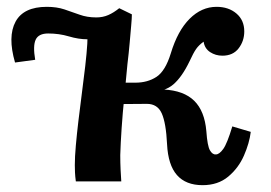

<svg xmlns="http://www.w3.org/2000/svg" viewBox="-20 -531 792 562"><path d="M202 0Q200 -15 199.5 -26.5Q199 -38 199 -48Q199 -72 202 -105.5Q205 -139 209.5 -177Q214 -215 219 -253Q225 -298 229.5 -337.5Q234 -377 235.5 -403Q237 -429 233 -432Q250 -428 248 -422Q246 -416 236 -416Q210 -416 181.5 -424.5Q153 -433 121 -433Q93 -433 84.5 -415Q76 -397 83 -356L24 -348Q2 -424 25.5 -467.5Q49 -511 117 -511Q146 -511 168.5 -503.5Q191 -496 213 -488Q235 -480 262 -480Q281 -480 297 -487Q313 -494 329 -507L366 -489Q366 -478 364 -456Q362 -434 359.5 -405Q357 -376 353 -343Q349 -298 344 -249Q339 -200 336 -155.5Q333 -111 332 -77Q332 -55 333 -34Q334 -13 335 0ZM573 11Q524 11 498 -18.5Q472 -48 469 -109Q466 -171 453.5 -199Q441 -227 410 -227L281 -226L282 -289H459V-269Q518 -266 548.5 -236Q579 -206 584 -147Q587 -104 594.5 -91Q602 -78 612 -79Q622 -79 633.5 -95Q645 -111 660 -161L714 -145Q710 -112 694 -75.5Q678 -39 648 -14Q618 11 573 11ZM361 -251 376 -289Q412 -289 438 -306Q464 -323 480 -375Q500 -441 535 -476Q570 -511 614 -511Q649 -511 672 -491.5Q695 -472 695 -439Q695 -411 678.5 -389.5Q662 -368 631 -368Q611 -368 595 -378.5Q579 -389 576 -409Q562 -399 554 -387.5Q546 -376 535 -352Q513 -306 487.5 -284Q462 -262 418 -262Z"/></svg>

Font: Lora Italic
Style: Italic
Weight: 400
Italic angle: -3°
Designer: Olga Karpushina, Alexei Vanyashin (Cyrillic)
Foundry: Cyreal
Version: Version 2.210; ttfautohint (v1.8.1.43-b0c9)